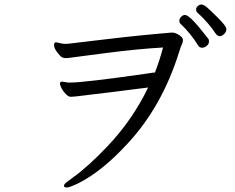

<svg xmlns="http://www.w3.org/2000/svg" viewBox="-20 -819 1040 849"><path d="M255 -458Q257 -458 281 -454H292Q352 -454 625 -493L646 -496Q655 -498 661 -498H665Q686 -552 701 -609Q594 -603 452.5 -585Q311 -567 296 -564.5Q281 -562 272 -562Q263 -562 255.5 -565Q248 -568 233.5 -587Q219 -606 219 -619Q219 -632 228 -632L256 -626L270 -625L285 -626Q304 -628 449.5 -645.5Q595 -663 739 -675H741Q755 -675 772 -664Q789 -653 789 -642.5Q789 -632 784.5 -623.5Q780 -615 773 -592Q697 -348 544 -184Q432 -62 329 -10Q288 10 276.5 10Q265 10 264 6L263 3Q263 -4 271.5 -11Q280 -18 301 -33Q372 -84 456 -173Q566 -289 635 -432Q605 -428 563 -423Q521 -418 476.5 -412Q432 -406 393 -402L328 -394Q302 -391 292.5 -391Q283 -391 271 -403Q259 -415 252 -429Q245 -443 245 -449Q245 -458 255 -458ZM798 -753Q819 -753 888 -664Q901 -648 902.5 -645.5Q904 -643 904 -634Q904 -625 894.5 -616.5Q885 -608 873.5 -608Q862 -608 856 -618Q823 -672 777 -715Q773 -719 773 -727.5Q773 -736 781 -744.5Q789 -753 798 -753ZM933 -671Q923 -688 899.5 -715.5Q876 -743 853 -763Q847 -769 847 -777Q847 -785 854.5 -792Q862 -799 871 -799Q880 -799 894 -787.5Q908 -776 944.5 -739.5Q981 -703 981 -690.5Q981 -678 971 -668.5Q961 -659 951.5 -659Q942 -659 933 -671Z"/></svg>

Font: ToneOZ-Pinyin-WenKai-Regular
Style: Regular
Weight: 400
Designer: Fontworks Inc.
Foundry: ToneOZ
Version: Version 0.240331